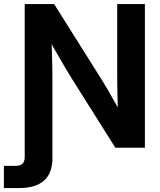

<svg xmlns="http://www.w3.org/2000/svg" viewBox="-68 -748 811 972"><path d="M-48.3 204.1V91.8Q-40 91.8 -22.9 91.8Q-5.9 91.8 8.3 91.8Q34.7 91.8 45.9 81.1Q57.1 70.3 57.1 46.9V-59.1H197.3V54.2Q197.3 128.4 154.8 166.3Q112.3 204.1 28.3 204.1Q4.4 204.1 -15.6 204.1Q-35.6 204.1 -48.3 204.1ZM57.1 0V-727.5H206.1L450.7 -338.4Q461.4 -321.8 477.5 -293.7Q493.7 -265.6 512 -233.2Q530.3 -200.7 546.9 -170.9L531.2 -135.7Q529.3 -167.5 528.1 -209.2Q526.9 -251 526.1 -289.6Q525.4 -328.1 525.4 -349.1V-727.5H665.5V0H516.1L294.9 -351.1Q282.7 -371.1 262.7 -404.3Q242.7 -437.5 218.3 -480.5Q193.8 -523.4 166.5 -571.8L190.4 -589.8Q193.4 -535.6 194.8 -488.8Q196.3 -441.9 196.8 -406.7Q197.3 -371.6 197.3 -351.6V0Z"/></svg>

Font: Inter Cardless Display
Style: Bold
Weight: 700
Designer: Rasmus Andersson
Foundry: rsms
Version: Version 4.001;git-9221beed3